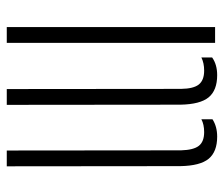

<svg xmlns="http://www.w3.org/2000/svg" viewBox="-66 -580 646 553"><g transform="rotate(90 256.5 -303.0)"><path d="M413 0 412.5 -502Q411.5 -538 399.5 -553.2Q387.5 -568.5 360 -568.5Q338 -568.5 323 -560.5V-592.5Q344 -606 373 -606Q416.5 -606 436.8 -581.5Q457 -557 458 -500L458.5 0ZM236 0 235.5 -502Q235 -538 222.8 -553.2Q210.5 -568.5 183 -568.5Q161 -568.5 145 -560.5V-591.5Q165.5 -606 196 -606Q239.5 -606 259.8 -581.5Q280 -557 281 -500L281.5 0ZM57.5 0V-600H103V0Z"/></g></svg>

Font: Big Shoulders Stencil Display Light
Style: Regular
Weight: 300
Designer: Patric King
Foundry: XO Type Co
Version: Version 1.000